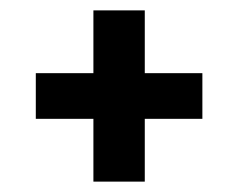

<svg xmlns="http://www.w3.org/2000/svg" viewBox="-20 -540 459 370"><path d="M370 -399V-311H259V-190H160V-311H49V-399H160V-520H259V-399Z"/></svg>

Font: Oxford Sans SemiBold
Style: Regular
Weight: 600
Designer: Matt McInerney, Pablo Impallari, Rodrigo Fuenzalida
Foundry: Matt McInerney, Pablo Impallari, Rodrigo Fuenzalida
Version: Version 3.000g; ttfautohint (v1.5) -l 8 -r 28 -G 28 -x 14 -D